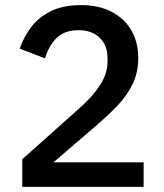

<svg xmlns="http://www.w3.org/2000/svg" viewBox="-20 -730 640 750"><path d="M541 -96V0H67V-108L290 -307Q343 -354 371.5 -398.5Q400 -443 400 -490V-503Q400 -553 369.5 -582.5Q339 -612 287 -612Q230 -612 199.5 -580Q169 -548 156 -502L57 -540Q72 -584 101 -623Q130 -662 178 -686Q226 -710 296 -710Q367 -710 417 -683.5Q467 -657 493.5 -610.5Q520 -564 520 -504Q520 -447 498 -401.5Q476 -356 438 -316.5Q400 -277 353 -237L189 -96Z"/></svg>

Font: IBM Plex Sans Medium
Style: Regular
Weight: 500
Designer: Mike Abbink, Paul van der Laan, Pieter van Rosmalen
Foundry: Bold Monday
Version: Version 3.201